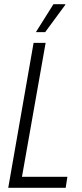

<svg xmlns="http://www.w3.org/2000/svg" viewBox="-20 -889 390 909"><path d="M19 0 139 -686H196L84 -52H299L291 0ZM150 -737 233 -869H289V-866L194 -737Z"/></svg>

Font: Archivo ExtraCondensed ExtraLight
Style: Italic
Weight: 250
Width: 2
Italic angle: -10°
Designer: Hector Gatti
Foundry: Omnibus-Type
Version: Version 2.001